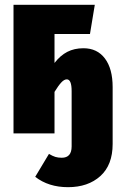

<svg xmlns="http://www.w3.org/2000/svg" viewBox="-20 -553 504 796"><path d="M447 -192V44Q447 131 396 177Q345 223 262 223Q181 223 126 180L183 85Q198 94 209.5 97.5Q221 101 236 101Q277 101 277 54V-175Q277 -224 257 -224Q246 -224 234 -211Q222 -198 206 -172V0H36V-533H373L353 -412H206V-292Q230 -323 259 -338Q288 -353 326 -353Q383 -353 415 -310.5Q447 -268 447 -192Z"/></svg>

Font: Fira Sans Compressed ExtraBold
Style: Regular
Weight: 800
Width: 1
Designer: bBox Type GmbH & Carrois Corporate GbR & Edenspiekermann AG
Foundry: bBox Type GmbH & Carrois Corporate GbR & Edenspiekermann AG
Version: Version 4.301